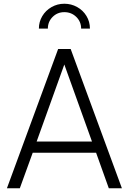

<svg xmlns="http://www.w3.org/2000/svg" viewBox="-20 -1007 688 1027"><path d="M291 -745H358L632 0H562L494 -190H155L86 0H17ZM472 -250 324 -662 176 -250ZM324 -987Q361 -987 392.5 -969.5Q424 -952 442.5 -921.5Q461 -891 461 -854H414Q414 -891 388 -916.5Q362 -942 324 -942Q287 -942 261.5 -916.5Q236 -891 236 -854H188Q188 -890 206 -920.5Q224 -951 255.5 -969Q287 -987 324 -987Z"/></svg>

Font: Evergrow Sans
Style: Light
Weight: 300
Foundry: 10Web
Version: Version 1.000